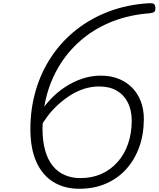

<svg xmlns="http://www.w3.org/2000/svg" viewBox="-20 -1149 981 1188"><path d="M471 19Q377 19 308.5 -24Q240 -67 204 -149.5Q168 -232 168 -350Q168 -478 202 -592Q236 -706 299.5 -800.5Q363 -895 453.5 -966Q544 -1037 656.5 -1079Q769 -1121 900 -1129Q920 -1130 929.5 -1126.5Q939 -1123 941 -1104Q943 -1082 934.5 -1075.5Q926 -1069 907 -1067Q785 -1058 681.5 -1018.5Q578 -979 496.5 -913Q415 -847 358.5 -760.5Q302 -674 272.5 -571Q243 -468 243 -353Q243 -276 259.5 -218Q276 -160 307 -122Q338 -84 381.5 -65.5Q425 -47 478 -47Q550 -47 608.5 -73.5Q667 -100 709 -148Q751 -196 773 -261Q795 -326 795 -403Q795 -467 771 -514.5Q747 -562 702.5 -588Q658 -614 594 -614Q546 -614 500.5 -599.5Q455 -585 414.5 -559Q374 -533 338.5 -500.5Q303 -468 275 -431Q247 -394 228 -358L213 -430Q247 -486 290 -532Q333 -578 383.5 -611Q434 -644 489.5 -662.5Q545 -681 604 -681Q666 -681 715 -661Q764 -641 798.5 -605.5Q833 -570 851.5 -521Q870 -472 870 -413Q870 -318 841.5 -239Q813 -160 760.5 -102Q708 -44 634.5 -12.5Q561 19 471 19Z"/></svg>

Font: Playwrite CU Light
Style: Regular
Weight: 300
Designer: Veronika Burian, José Scaglione
Foundry: TypeTogether
Version: Version 1.002